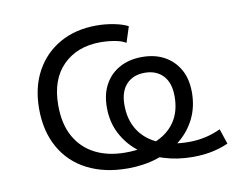

<svg xmlns="http://www.w3.org/2000/svg" viewBox="-62 -583 822 671"><g transform="rotate(-10 349.0 -247.5)"><path d="M341 8Q259 8 198 -23Q137 -54 104 -112.5Q71 -171 71 -250Q71 -327 102 -383.5Q133 -440 188.5 -471.5Q244 -503 319 -503Q350 -503 380.5 -497Q411 -491 430 -481L412 -425Q398 -434 373 -438.5Q348 -443 322 -443Q240 -443 189.5 -393Q139 -343 139 -251Q139 -184 164.5 -139Q190 -94 235.5 -71Q281 -48 342 -48Q403 -48 449 -66.5Q495 -85 520 -121.5Q545 -158 545 -212Q545 -260 521 -285.5Q497 -311 456 -311Q415 -311 391 -285.5Q367 -260 367 -212Q367 -159 391.5 -121.5Q416 -84 461 -65Q506 -46 567 -46Q598 -46 626.5 -52.5Q655 -59 680 -71L698 -17Q671 -5 640 1.5Q609 8 571 8Q516 8 467.5 -7.5Q419 -23 383 -52Q347 -81 326 -122Q305 -163 305 -214Q305 -262 324 -296Q343 -330 377 -348.5Q411 -367 456 -367Q502 -367 535.5 -348.5Q569 -330 588 -296.5Q607 -263 607 -215Q607 -164 586.5 -122.5Q566 -81 530 -52Q494 -23 445.5 -7.5Q397 8 341 8Z"/></g></svg>

Font: Nunito Sans 7pt Light
Style: Regular
Weight: 300
Designer: Vernon Adams
Foundry: Vernon Adams
Version: Version 3.101;gftools[0.9.27]